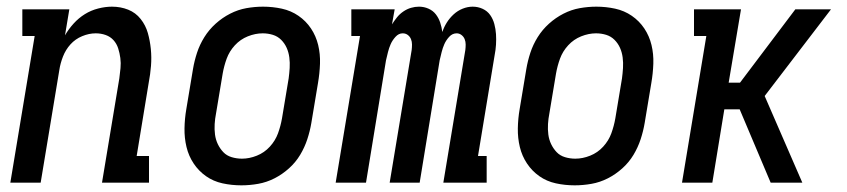

<svg xmlns="http://www.w3.org/2000/svg" viewBox="-20 -548 2540 576"><path d="M11 0 84 -440H47V-520H188L175 -442Q186 -461 201 -477.5Q216 -494 234.5 -505.5Q253 -517 274.5 -522.5Q296 -528 316 -528Q342 -528 364.5 -519Q387 -510 402 -491Q417 -472 423.5 -449Q430 -426 432.5 -401Q435 -376 433 -350.5Q431 -325 426 -299L390 -80H427V0H286L338 -313Q340 -328 341.5 -343.5Q343 -359 341 -374Q339 -389 334.5 -403Q330 -417 320.5 -427.5Q311 -438 297 -443Q283 -448 267 -448Q247 -448 226.5 -439.5Q206 -431 191.5 -415Q177 -399 169 -378.5Q161 -358 158 -338L102 0Z M704 8Q675 8 647.5 2Q620 -4 598 -19.5Q576 -35 561 -57.5Q546 -80 539.5 -107Q533 -134 533.5 -163Q534 -192 539 -221L559 -341Q563 -365 571 -389.5Q579 -414 593 -436.5Q607 -459 627 -477Q647 -495 670.5 -507Q694 -519 719 -523.5Q744 -528 769 -528Q798 -528 825.5 -522Q853 -516 875.5 -500.5Q898 -485 913 -462.5Q928 -440 934.5 -413Q941 -386 940 -357Q939 -328 934 -299L914 -179Q910 -155 902 -130.5Q894 -106 880.5 -83.5Q867 -61 847 -43Q827 -25 803.5 -13Q780 -1 754.5 3.5Q729 8 704 8ZM706 -72Q728 -72 750.5 -81Q773 -90 789.5 -108Q806 -126 814 -148Q822 -170 826 -193L846 -313Q848 -328 849 -344Q850 -360 848 -375.5Q846 -391 840 -404.5Q834 -418 823.5 -428.5Q813 -439 798.5 -443.5Q784 -448 768 -448Q746 -448 723.5 -439Q701 -430 684.5 -412Q668 -394 660 -372Q652 -350 648 -327L628 -207Q625 -192 624 -176Q623 -160 625 -144.5Q627 -129 633.5 -115.5Q640 -102 650 -91.5Q660 -81 675 -76.5Q690 -72 706 -72Z M987 0 1060 -440H1034V-520H1164L1156 -475Q1163 -486 1171 -496Q1179 -506 1190 -513.5Q1201 -521 1213 -524.5Q1225 -528 1237 -528Q1252 -528 1265.5 -522Q1279 -516 1287.5 -505Q1296 -494 1300.5 -480.5Q1305 -467 1307 -452Q1312 -467 1320.5 -480.5Q1329 -494 1341 -505Q1353 -516 1368 -522Q1383 -528 1398 -528Q1414 -528 1428 -521.5Q1442 -515 1450.5 -503Q1459 -491 1463 -476Q1467 -461 1468 -445.5Q1469 -430 1468 -414Q1467 -398 1464 -383L1414 -80H1440V0H1310L1376 -398Q1377 -406 1377 -414.5Q1377 -423 1374 -430.5Q1371 -438 1364.5 -443Q1358 -448 1350 -448Q1337 -448 1327.5 -437.5Q1318 -427 1313 -415.5Q1308 -404 1305 -392Q1302 -380 1299 -367L1239 0H1149L1215 -398Q1216 -406 1216 -414.5Q1216 -423 1213 -430.5Q1210 -438 1203.5 -443Q1197 -448 1188 -448Q1176 -448 1166.5 -437.5Q1157 -427 1152 -415.5Q1147 -404 1144 -392Q1141 -380 1138 -367L1078 0Z M1704 8Q1675 8 1647.5 2Q1620 -4 1598 -19.5Q1576 -35 1561 -57.5Q1546 -80 1539.5 -107Q1533 -134 1533.5 -163Q1534 -192 1539 -221L1559 -341Q1563 -365 1571 -389.5Q1579 -414 1593 -436.5Q1607 -459 1627 -477Q1647 -495 1670.5 -507Q1694 -519 1719 -523.5Q1744 -528 1769 -528Q1798 -528 1825.5 -522Q1853 -516 1875.5 -500.5Q1898 -485 1913 -462.5Q1928 -440 1934.5 -413Q1941 -386 1940 -357Q1939 -328 1934 -299L1914 -179Q1910 -155 1902 -130.5Q1894 -106 1880.5 -83.5Q1867 -61 1847 -43Q1827 -25 1803.5 -13Q1780 -1 1754.5 3.5Q1729 8 1704 8ZM1706 -72Q1728 -72 1750.5 -81Q1773 -90 1789.5 -108Q1806 -126 1814 -148Q1822 -170 1826 -193L1846 -313Q1848 -328 1849 -344Q1850 -360 1848 -375.5Q1846 -391 1840 -404.5Q1834 -418 1823.5 -428.5Q1813 -439 1798.5 -443.5Q1784 -448 1768 -448Q1746 -448 1723.5 -439Q1701 -430 1684.5 -412Q1668 -394 1660 -372Q1652 -350 1648 -327L1628 -207Q1625 -192 1624 -176Q1623 -160 1625 -144.5Q1627 -129 1633.5 -115.5Q1640 -102 1650 -91.5Q1660 -81 1675 -76.5Q1690 -72 1706 -72Z M2026 0 2099 -440H2062V-520H2203L2166 -300H2200L2366 -520H2473L2274 -260L2387 0H2292L2199 -220H2153L2117 0Z"/></svg>

Font: Iosevka Curly Slab Medium
Style: Italic
Weight: 500
Italic angle: -9°
Monospace: yes
Designer: Belleve Invis
Foundry: Belleve Invis
Version: Version 22.1.2; ttfautohint (v1.8.4)